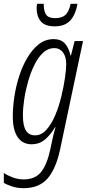

<svg xmlns="http://www.w3.org/2000/svg" viewBox="-40 -746 460 1006"><path d="M83 240Q52 240 24 231Q-4 222 -20 212V160Q-4 172 25 183Q54 194 84 194Q144 194 175 155.5Q206 117 223 39L234 -12Q236 -22 240.5 -41Q245 -60 251 -80H249Q223 -37 194 -13.5Q165 10 126 10Q78 10 52.5 -27.5Q27 -65 27 -137Q27 -183 35 -237.5Q43 -292 60 -345.5Q77 -399 103 -443Q129 -487 163 -514Q197 -541 241 -541Q280 -541 300.5 -517.5Q321 -494 329 -456H332L351 -531H395L274 41Q252 141 208 190.5Q164 240 83 240ZM142 -37Q176 -36 203 -66Q230 -96 249.5 -142.5Q269 -189 281.5 -241Q294 -293 300.5 -338.5Q307 -384 307 -410Q307 -449 290 -471.5Q273 -494 244 -494Q212 -494 186 -470Q160 -446 140.5 -406.5Q121 -367 107.5 -320Q94 -273 87 -226.5Q80 -180 80 -142Q80 -87 96 -62Q112 -37 142 -37ZM247 -608Q195 -608 173.5 -634.5Q152 -661 152 -701Q152 -716 154 -726H189Q189 -688 201.5 -669.5Q214 -651 249 -651Q284 -651 302.5 -667.5Q321 -684 330 -726H366Q356 -669 328 -638.5Q300 -608 247 -608Z"/></svg>

Font: Noto Sans ExtraCondensed Light
Style: Italic
Weight: 300
Width: 2
Italic angle: -12°
Designer: Monotype Design Team
Foundry: Monotype Imaging Inc.
Version: Version 2.013; ttfautohint (v1.8.4.7-5d5b)